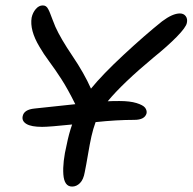

<svg xmlns="http://www.w3.org/2000/svg" viewBox="-20 -668 713 711"><path d="M136.2 -198.2Q95.7 -198.2 77.9 -209Q60.1 -219.7 64 -237.8Q68.8 -262.2 107.9 -266.1Q231.4 -279.3 258.8 -282.2Q231 -338.4 207.5 -374.8Q184.1 -411.1 162.6 -439.9Q141.1 -468.8 126 -495.1Q89.4 -556.2 97.2 -603Q101.1 -621.1 112.5 -634.5Q124 -647.9 138.2 -647.9Q145 -647.9 149.9 -644.8Q154.8 -641.6 158.9 -633.5Q163.1 -625.5 166 -617.7Q168.9 -609.9 174.6 -595.2Q180.2 -580.6 185.1 -568.8Q204.6 -525.4 248 -461.2Q291.5 -397 316.9 -339.8Q359.9 -392.6 438.2 -465.3Q516.6 -538.1 580.1 -588.9Q619.1 -618.2 646 -618.2Q660.2 -618.2 667.7 -608.2Q675.3 -598.1 671.9 -583Q668.9 -566.9 634.8 -532Q600.6 -497.1 549.8 -456.1Q433.6 -359.4 378.9 -293Q395 -293.9 421.9 -293.9Q460.9 -293.9 485.4 -286.4Q509.8 -278.8 517.1 -269.3Q524.4 -259.8 522.9 -249Q516.6 -224.1 477.1 -224.1Q412.1 -224.1 334 -215.8Q324.7 -190.4 318.6 -163.1Q312.5 -135.7 305.9 -96.4Q299.3 -57.1 293.9 -30.8Q289.1 -2.9 276.1 10Q263.2 22.9 247.1 22.9Q217.8 22.9 214.6 -22.2Q211.4 -67.4 227.1 -132.8Q234.9 -172.4 247.1 -207Q162.6 -198.2 136.2 -198.2Z"/></svg>

Font: Shantell Sans Irregular Bouncy
Style: Italic
Weight: 400
Italic angle: -11.31°
Designer: Stephen Nixon, Anya Danilova, Shantell Martin
Foundry: Arrow Type
Version: Version 1.006;[9816181b4]